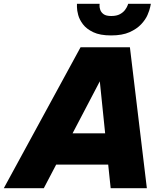

<svg xmlns="http://www.w3.org/2000/svg" viewBox="-63 -988 854 1008"><path d="M520 -802Q462 -802 426.5 -819Q391 -836 372.5 -860.5Q354 -885 347.5 -909.5Q341 -934 341 -951Q341 -968 341 -968H460Q460 -968 459.5 -958.5Q459 -949 463.5 -936Q468 -923 481 -913.5Q494 -904 521 -904Q549 -904 566.5 -913.5Q584 -923 593.5 -936Q603 -949 606.5 -958.5Q610 -968 610 -968H729Q729 -968 725.5 -951Q722 -934 711.5 -909.5Q701 -885 678 -860.5Q655 -836 617 -819Q579 -802 520 -802ZM-43 0 360 -740H619L708 0H518L505 -124H232L167 0ZM318 -288H489L461 -561Z"/></svg>

Font: Be Vietnam Pro Black
Style: Italic
Weight: 900
Italic angle: -12°
Designer: Lam Bao, Tony Le, Vietanh Nguyen
Foundry: Yellow Type Foundry
Version: Version 1.002; ttfautohint (v1.8.3)